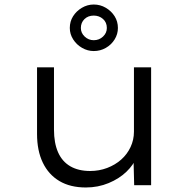

<svg xmlns="http://www.w3.org/2000/svg" viewBox="-20 -820 831 850"><path d="M360 10Q291 10 243 -18.5Q195 -47 169.5 -100Q144 -153 144 -227V-522H219V-246Q219 -187 237 -146Q255 -105 291 -84Q327 -63 379 -63Q419 -63 454.5 -76.5Q490 -90 516.5 -113.5Q543 -137 558 -169Q573 -201 573 -237V-522H649V0H574L571 -118L584 -124Q572 -91 540 -60Q508 -29 461 -9.5Q414 10 360 10ZM395 -594Q368 -594 343.5 -608Q319 -622 304 -645.5Q289 -669 289 -696Q289 -725 303.5 -748Q318 -771 342.5 -785.5Q367 -800 395 -800Q424 -800 448.5 -785.5Q473 -771 487.5 -748Q502 -725 502 -696Q502 -669 487.5 -645.5Q473 -622 448.5 -608Q424 -594 395 -594ZM395 -642Q419 -642 436 -658Q453 -674 453 -696Q453 -721 436 -736Q419 -751 395 -751Q370 -751 354 -735.5Q338 -720 338 -696Q338 -674 355 -658Q372 -642 395 -642Z"/></svg>

Font: Lexend Giga Light
Style: Regular
Weight: 300
Version: Version 1.007